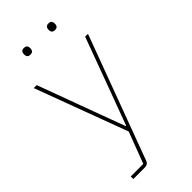

<svg xmlns="http://www.w3.org/2000/svg" viewBox="-277 -749 1006 1006"><g transform="rotate(-45 226.0 -245.5)"><path d="M291 -194 406 -506H427L172 181Q170 187 165.5 191.5Q161 196 155 198Q149 200 141 200H57V181H150L216 7L25 -506H47L162 -194L225 -24H228ZM137 -642Q124 -642 119 -648.5Q114 -655 114 -663V-670Q114 -678 119 -684.5Q124 -691 137 -691Q150 -691 155 -684.5Q160 -678 160 -670V-663Q160 -655 155 -648.5Q150 -642 137 -642ZM319 -642Q306 -642 301 -648.5Q296 -655 296 -663V-670Q296 -678 301 -684.5Q306 -691 319 -691Q332 -691 337 -684.5Q342 -678 342 -670V-663Q342 -655 337 -648.5Q332 -642 319 -642Z"/></g></svg>

Font: IBM Plex Sans Thin
Style: Regular
Weight: 250
Designer: Mike Abbink, Paul van der Laan, Pieter van Rosmalen
Foundry: Bold Monday
Version: Version 3.201